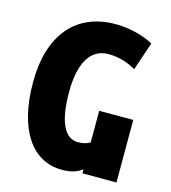

<svg xmlns="http://www.w3.org/2000/svg" viewBox="-109 -813 811 910"><g transform="rotate(15 296.5 -357.5)"><path d="M278 9C320 9 352 0 377 -20V0H544V-307H377V-152C365 -144 345 -137 316 -137C253 -138 216 -209 216 -357C216 -499 263 -578 350 -578C400 -578 447 -564 486 -540L533 -679C481 -707 414 -724 347 -724C152 -724 39 -589 39 -357C39 -124 132 9 278 9Z"/></g></svg>

Font: Noto Sans Georgian ExtraCondensed Black
Style: Regular
Weight: 900
Width: 2
Designer: Monotype Design Team, Akaki Razmadze
Foundry: Google LLC
Version: Version 2.005